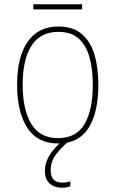

<svg xmlns="http://www.w3.org/2000/svg" viewBox="-20 -661 540 898"><path d="M251 10Q155 10 107.5 -63.5Q60 -137 60 -265Q60 -395 109.5 -466Q159 -537 253 -537Q321 -537 362 -502.5Q403 -468 421.5 -406.5Q440 -345 440 -264Q440 -136 394.5 -63Q349 10 251 10ZM251 -15Q337 -15 375.5 -81Q414 -147 414 -265Q414 -338 398.5 -393.5Q383 -449 348 -480.5Q313 -512 253 -512Q169 -512 127.5 -447.5Q86 -383 86 -265Q86 -149 126 -82Q166 -15 251 -15ZM269 217Q234 217 212 197Q190 177 190 138Q190 62 282 -10L301 0Q264 31 240.5 63.5Q217 96 217 135Q217 193 270 193Q293 193 309 187V210Q293 217 269 217ZM136 -617V-641H364V-617Z"/></svg>

Font: Noto Sans Mono ExtraCondensed Thin
Style: Regular
Weight: 100
Width: 2
Designer: Monotype Design Team
Foundry: Monotype Imaging Inc.
Version: Version 2.014; ttfautohint (v1.8.4.7-5d5b)